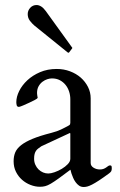

<svg xmlns="http://www.w3.org/2000/svg" viewBox="-20 -729 477 764"><path d="M260.3 -53.7Q232.4 -32.7 213.9 -19.3Q195.3 -5.9 182.4 1.7Q169.4 9.3 159.9 11.7Q150.4 14.2 139.2 14.2Q120.1 14.2 101.3 6.8Q82.5 -0.5 67.6 -13.7Q52.7 -26.9 43.5 -45.4Q34.2 -64 34.2 -87.4Q34.2 -106.9 40.5 -122.3Q46.9 -137.7 63.7 -151.1Q80.6 -164.6 109.4 -176.5Q138.2 -188.5 184.1 -200.2Q208 -206.5 222.7 -213.6Q237.3 -220.7 250 -227.5Q257.8 -231.4 258.8 -234.6Q259.8 -237.8 259.8 -240.2V-334Q259.8 -350.1 254.9 -365Q250 -379.9 240.7 -391.4Q231.4 -402.8 218 -409.9Q204.6 -417 186.5 -417Q178.2 -417 168.2 -413.8Q158.2 -410.6 148.9 -403.6Q139.6 -396.5 133.5 -385.5Q127.4 -374.5 127.4 -358.9Q127.4 -357.4 127.7 -354.5Q127.9 -351.6 128.4 -348.6Q128.9 -345.7 129.4 -343Q129.9 -340.3 129.9 -339.4Q128.4 -336.4 118.7 -331.3Q108.9 -326.2 96.4 -320.3Q84 -314.5 72.5 -309.6Q61 -304.7 55.7 -303.7Q47.9 -303.7 46.4 -310.3Q44.9 -316.9 44.9 -322.3Q44.9 -343.8 56.4 -366.9Q67.9 -390.1 88.9 -409.7Q109.9 -429.2 139.4 -441.9Q168.9 -454.6 205.6 -454.6Q233.9 -454.6 258.5 -445.3Q283.2 -436 301.3 -420.2Q319.3 -404.3 330.1 -383.1Q340.8 -361.8 340.8 -337.9V-80.6Q340.8 -68.8 352.1 -61.8Q363.3 -54.7 377.4 -54.7Q385.7 -54.7 391.6 -56.9Q397.5 -59.1 402.1 -62.3Q406.7 -65.4 410.2 -68.1Q413.6 -70.8 417.5 -70.8Q423.3 -70.8 424.1 -66.7Q424.8 -62.5 424.8 -60.1Q424.8 -51.3 422.4 -47.4Q419.9 -43.5 414.1 -39.1Q390.1 -21.5 374 -11Q357.9 -0.5 346.4 5.4Q335 11.2 327.4 13.2Q319.8 15.1 313.5 15.1Q302.2 15.1 294.4 9.5Q286.6 3.9 280.8 -4.2Q274.9 -12.2 271 -21.5Q267.1 -30.8 264.4 -38.6Q261.7 -46.4 260.3 -53.7ZM115.7 -97.2Q115.7 -84.5 120.6 -73.5Q125.5 -62.5 133.5 -54.7Q141.6 -46.9 151.6 -42.7Q161.6 -38.6 172.4 -38.6Q182.1 -38.6 197 -43.7Q211.9 -48.8 225.8 -57.1Q239.7 -65.4 249.8 -75.9Q259.8 -86.4 259.8 -97.2V-196.3Q259.8 -199.7 258.3 -199.7H257.8L144.5 -147Q137.7 -142.1 132.3 -138.2Q127 -134.3 123.3 -128.9Q119.6 -123.5 117.7 -116.2Q115.7 -108.9 115.7 -97.2ZM255.4 -521Q253.4 -519 251.5 -519Q250.5 -519 248.5 -521L117.2 -627Q107.4 -635.3 98.9 -646.5Q90.3 -657.7 90.3 -672.9Q90.3 -687 100.3 -698Q110.4 -709 125.5 -709Q134.3 -709 143.6 -703.4Q152.8 -697.8 162.1 -685.1L266.1 -541Q268.1 -539.1 268.1 -538.1Q268.1 -537.1 266.1 -535.2Z"/></svg>

Font: Kurinto Book Core
Style: Regular
Weight: 400
Designer: Kurinto was developed by Clint Goss from a range of fonts that are compatible with the SIL Open Font License Version 1.1
Foundry: Clinton F. Goss
Version: Version 2.196; July 25, 2020